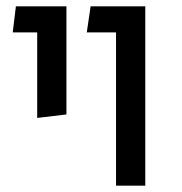

<svg xmlns="http://www.w3.org/2000/svg" viewBox="-20 -584 572 604"><path d="M345 -482H253L265 -564H437V0H345ZM97 -482H20L30 -564H189V-224L97 -213Z"/></svg>

Font: FiraGOUPP
Style: Medium
Weight: 400
Designer: bBox Type
Foundry: bBox Type GmbH
Version: Version 1.001